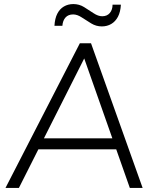

<svg xmlns="http://www.w3.org/2000/svg" viewBox="-20 -925 767 945"><path d="M73 0H7L373 -712H428L682 0H619L383 -670H411ZM152 -190 175 -244H554L570 -190ZM248 -798Q250 -834 262 -857.5Q274 -881 294.5 -893Q315 -905 341 -905Q370 -905 394 -890Q418 -875 440.5 -860Q463 -845 483 -845Q507 -845 520.5 -861Q534 -877 534 -902H575Q573 -866 560.5 -842.5Q548 -819 527.5 -807Q507 -795 481 -795Q453 -795 428.5 -810Q404 -825 382 -839.5Q360 -854 340 -854Q316 -854 302.5 -839Q289 -824 287 -798Z"/></svg>

Font: Muli Light
Style: Italic
Weight: 300
Italic angle: -4.541°
Designer: Vernon Adams
Foundry: Vernon Adams
Version: Version 2.100; ttfautohint (v1.8.1.43-b0c9)